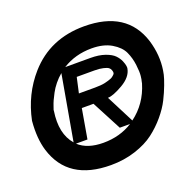

<svg xmlns="http://www.w3.org/2000/svg" viewBox="-112 -732 857 848"><g transform="rotate(-20 316.5 -308.5)"><path d="M367 -617Q567 -617 618 -456Q640 -383 629 -314Q629 -311 625.5 -295.5Q622 -280 611 -250.5Q600 -221 584 -189Q568 -157 539.5 -123Q511 -89 475.5 -62Q440 -35 386.5 -17.5Q333 0 271 0Q70 0 20 -163Q2 -222 9 -302V-303Q33 -420 108 -505Q207 -617 367 -617ZM426 -153Q496 -205 522 -292L524 -302Q526 -307 528 -325.5Q530 -344 526 -377.5Q522 -411 508.5 -440.5Q495 -470 458 -492Q421 -514 365 -514Q288 -514 228 -476H346Q386 -476 414.5 -466Q443 -456 456.5 -442Q470 -428 476.5 -412.5Q483 -397 484 -387.5Q485 -378 484 -376Q477 -338 430 -311Q383 -284 359 -284ZM115 -314V-312Q99 -208 149 -151L203 -457Q185 -442 170 -423.5Q155 -405 145 -386Q135 -367 130 -356Q125 -345 119.5 -328.5Q114 -312 115 -316Q115 -315 115 -314ZM321 -346Q335 -346 347 -347Q359 -348 368 -350Q377 -352 385 -354.5Q393 -357 398 -359Q403 -361 407 -364Q411 -367 413 -369Q415 -371 417 -373Q419 -375 419 -376Q420 -379 420 -382Q420 -385 417.5 -392.5Q415 -400 408.5 -405Q402 -410 385 -414Q368 -418 344 -418H261L245 -346ZM157 -142Q198 -104 273 -104Q351 -104 411 -142H363L290 -281H235L211 -142Z"/></g></svg>

Font: Hermit
Style: Bold Italic
Weight: 700
Italic angle: -10°
Designer: Pablo Caro
Version: Version 2.000;PS 002.000;hotconv 1.0.88;makeotf.lib2.5.64775